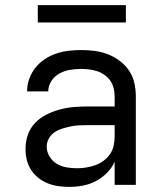

<svg xmlns="http://www.w3.org/2000/svg" viewBox="-20 -724 640 752"><path d="M251 8Q230 8 208.5 5Q187 2 167 -6Q147 -14 130 -27.5Q113 -41 101.5 -59Q90 -77 85 -98Q80 -119 80 -141Q80 -169 89 -195.5Q98 -222 117 -242Q136 -262 160.5 -274.5Q185 -287 212 -294.5Q239 -302 266.5 -304.5Q294 -307 321 -307H429V-347Q429 -363 425 -379Q421 -395 412 -408Q403 -421 389.5 -430.5Q376 -440 361 -445Q346 -450 330 -452Q314 -454 298 -454Q276 -454 254.5 -450.5Q233 -447 213.5 -436.5Q194 -426 181.5 -407Q169 -388 169 -366H86Q86 -391 94.5 -415Q103 -439 118.5 -458.5Q134 -478 155 -492Q176 -506 199.5 -514Q223 -522 248 -525Q273 -528 298 -528Q325 -528 351.5 -524.5Q378 -521 402.5 -511.5Q427 -502 448.5 -486Q470 -470 485 -448Q500 -426 506 -400Q512 -374 512 -347V0H429V-90Q418 -66 398.5 -46.5Q379 -27 355 -14.5Q331 -2 304.5 3Q278 8 251 8ZM282 -65Q300 -65 318 -68Q336 -71 353 -77Q370 -83 385 -94Q400 -105 410.5 -120Q421 -135 425 -153Q429 -171 429 -189V-234H321Q305 -234 288 -233Q271 -232 255 -228.5Q239 -225 223 -220Q207 -215 193 -205.5Q179 -196 171 -181Q163 -166 163 -150Q163 -129 174 -111Q185 -93 202.5 -82.5Q220 -72 240.5 -68.5Q261 -65 282 -65ZM473 -636H128V-704H473Z"/></svg>

Font: Iosevka Aile
Style: Regular
Weight: 400
Designer: Belleve Invis
Foundry: Belleve Invis
Version: Version 28.0.1; ttfautohint (v1.8.4)